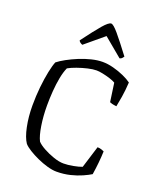

<svg xmlns="http://www.w3.org/2000/svg" viewBox="-170 -1059 963 1162"><g transform="rotate(20 311.0 -478.0)"><path d="M336 0Q310 0 276.5 -9.5Q243 -19 210 -34Q177 -49 150.5 -65.5Q124 -82 111 -97Q89 -129 76 -192Q63 -255 63 -327Q63 -389 69 -446.5Q75 -504 84.5 -549.5Q94 -595 104 -619Q124 -635 156 -652.5Q188 -670 225.5 -685.5Q263 -701 301.5 -710.5Q340 -720 373 -720Q406 -720 442.5 -710.5Q479 -701 511.5 -686.5Q544 -672 564 -657Q561 -605 554 -562Q547 -519 542 -496Q523 -498 512.5 -501Q502 -504 498 -506L481 -626Q468 -634 444.5 -641.5Q421 -649 396.5 -654Q372 -659 356 -659Q333 -659 300.5 -651.5Q268 -644 235.5 -632.5Q203 -621 182 -609Q169 -580 161 -538.5Q153 -497 149.5 -449.5Q146 -402 146 -357Q146 -289 155.5 -228.5Q165 -168 181 -137Q195 -121 226.5 -103.5Q258 -86 294.5 -73.5Q331 -61 359 -61Q387 -61 421.5 -67.5Q456 -74 476 -82L520 -224Q534 -224 545.5 -220Q557 -216 563 -213Q562 -178 558 -138.5Q554 -99 548 -61Q529 -49 496.5 -34.5Q464 -20 423 -10Q382 0 336 0ZM221 -775Q201 -783 197 -795Q258 -877 292 -916.5Q326 -956 342 -956Q356 -956 390 -916Q424 -876 485 -795Q482 -791 477 -784.5Q472 -778 461 -775L341 -875Z"/></g></svg>

Font: Texturina ExtraLight
Style: Regular
Weight: 200
Designer: Guillermo Torres Carreño
Foundry: Omnibus-Type
Version: Version 1.002; ttfautohint (v1.8.3)